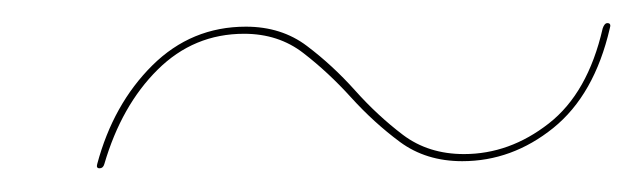

<svg xmlns="http://www.w3.org/2000/svg" viewBox="-20 -430 535 162"><path d="M370 -294Q339.5 -294 317.5 -310.2Q295.5 -326.5 276.2 -347.8Q257 -369 236 -385.2Q215 -401.5 186 -401.5Q143.5 -401.5 113 -371.2Q82.5 -341 68 -291.5Q67 -288 64 -288Q61 -288 62 -291.5Q75.5 -342 108.5 -374.8Q141.5 -407.5 187.5 -407.5Q217.5 -407.5 239 -391.2Q260.5 -375 279.5 -353.8Q298.5 -332.5 320 -316.2Q341.5 -300 371.5 -300Q410 -300 443 -325.8Q476 -351.5 488.5 -406Q490 -410.5 492.5 -410.5Q496 -410.5 494.5 -406Q481.5 -350 446.8 -322Q412 -294 370 -294Z"/></svg>

Font: Fraunces 144pt S000 Light
Style: Italic
Weight: 300
Italic angle: -16°
Version: Version 1.000; ttfautohint (v1.8.3)